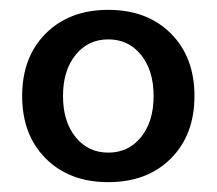

<svg xmlns="http://www.w3.org/2000/svg" viewBox="-20 -365 440 390"><path d="M73 -43Q25 -91 25 -170Q25 -249 73 -297Q121 -345 200 -345Q279 -345 327 -297Q375 -249 375 -170Q375 -91 327 -43Q279 5 200 5Q121 5 73 -43ZM133.5 -253.5Q108 -222 108 -170Q108 -118 133.5 -86.5Q159 -55 200 -55Q241 -55 266.5 -86.5Q292 -118 292 -170Q292 -222 266.5 -253.5Q241 -285 200 -285Q159 -285 133.5 -253.5Z"/></svg>

Font: Glametrix
Style: Bold
Weight: 700
Designer: gluk
Foundry: gluk
Version: Version 0.40